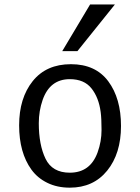

<svg xmlns="http://www.w3.org/2000/svg" viewBox="-20 -845 640 877"><path d="M67.4 0ZM298.8 -56.2Q392.1 -56.2 425.8 -148.9Q443.8 -198.7 443.8 -251.2Q443.8 -303.7 439.9 -333Q431.2 -399.4 397.7 -441.4Q364.3 -483.4 298.8 -483.4Q208 -483.4 174.8 -388.7Q157.2 -337.9 157.2 -282.2Q157.2 -183.6 188 -119.9Q218.8 -56.2 298.8 -56.2ZM298.8 12.2Q241.2 12.2 196.3 -9.8Q151.4 -31.7 123.5 -70.3Q67.4 -147.9 67.4 -272.5Q67.4 -397 129.4 -474.4Q191.4 -551.8 304 -551.8Q416.5 -551.8 474.6 -473.6Q532.7 -395.5 532.7 -269.5Q532.7 -143.6 469.7 -65.7Q406.7 12.2 298.8 12.2ZM264.2 -611.3 391.6 -824.7H504.9L333.5 -611.3Z"/></svg>

Font: Oxygen Mono
Style: Regular
Weight: 400
Designer: Vernon Adams
Foundry: Vernon Adams
Version: Version 0.201; ttfautohint (v0.8) -r 50 -G 200 -x